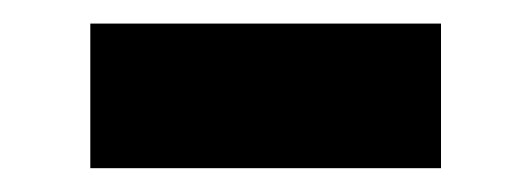

<svg xmlns="http://www.w3.org/2000/svg" viewBox="-20 -347 448 162"><path d="M56.2 -205.1V-327.1H352.1V-205.1Z"/></svg>

Font: TitilliumWeb-Bold
Style: Bold
Weight: 700
Version: Version 1.001;PS 57.000;hotconv 1.0.70;makeotf.lib2.5.55311